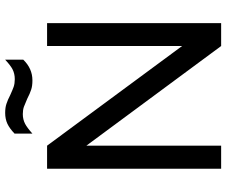

<svg xmlns="http://www.w3.org/2000/svg" viewBox="-88 -808 896 761"><g transform="rotate(-90 360.5 -428.0)"><path d="M648.9 -689.9V0H558.1L163.1 -534.2V0H71.8V-689.9H163.1L558.1 -154.8V-689.9ZM210.9 -818.8Q231.4 -838.4 250 -847.2Q269 -856 293 -856Q314 -856 328.6 -851.1Q345.2 -845.7 363.8 -835.9Q385.3 -826.2 396.5 -822.3Q409.7 -817.9 426.8 -817.9Q448.7 -817.9 466.3 -827.1Q481.4 -835 503.9 -856V-784.2Q468.8 -748 421.9 -748Q399.9 -748 385.3 -752.9Q368.7 -758.3 350.1 -768.1Q326.7 -778.3 317.4 -781.7Q304.7 -786.1 288.1 -786.1Q267.1 -786.1 249.5 -776.9Q233.9 -768.6 210.9 -748Z"/></g></svg>

Font: D-DIN Exp
Style: Regular
Weight: 400
Width: 7
Designer: Charles Nix
Foundry: Datto Inc.
Version: Version 1.00